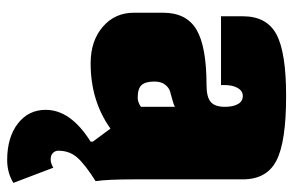

<svg xmlns="http://www.w3.org/2000/svg" viewBox="-160 -410 810 530"><g transform="rotate(90 245.0 -145.0)"><path d="M274.9 -128.9V-223.1Q269 -219.2 255.4 -215.8Q241.7 -212.4 231.7 -209.2Q221.7 -206.1 213.4 -195.3Q205.1 -184.6 205.1 -166Q205.1 -142.1 214.6 -131.1Q224.1 -120.1 250 -120.1Q261.7 -120.1 274.9 -128.9ZM24.9 -350.1V-410.2Q24.9 -476.1 74.5 -502.9Q124 -529.8 245.1 -529.8Q372.1 -529.8 423.6 -502.9Q475.1 -476.1 475.1 -410.2V-109.9Q475.1 -37.1 480 -3.9Q433.6 25.4 414.8 46.9Q396 68.4 396 99.1Q396 107.4 402.1 113.8Q408.2 120.1 419.9 120.1Q431.2 120.1 442.9 112.8L484.9 223.1Q456.5 240.2 421.9 240.2Q359.4 240.2 321.3 210.9Q283.2 181.6 283.2 133.8Q283.2 64.9 371.1 9.8V3.9L335 -44.9Q258.3 9.8 154.8 9.8Q92.8 9.8 54 -23.7Q15.1 -57.1 15.1 -109.9V-189.9Q15.1 -254.9 62 -282.5Q108.9 -310.1 214.8 -310.1Q247.6 -310.1 261.2 -321.5Q274.9 -333 274.9 -360.8Q274.9 -383.3 267.3 -396.7Q259.8 -410.2 245.1 -410.2Q231 -410.2 222.9 -396.2Q214.8 -382.3 214.8 -359.9V-350.1Z"/></g></svg>

Font: Mikodacs
Style: Regular
Weight: 400
Designer: gluk (gluksza@wp.pl)
Foundry: gluk (gluksza@wp.pl)
Version: Version 0.28